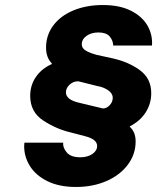

<svg xmlns="http://www.w3.org/2000/svg" viewBox="-20 -733 624 763"><path d="M76 -152 77 -166H231Q229 -147 245 -127.5Q261 -108 299 -108Q328 -108 347 -121Q366 -134 366 -153Q366 -180 317 -192L260 -207Q204 -220 152 -254Q100 -288 100 -352Q100 -394 122.5 -427Q145 -460 185 -478L186 -481Q163 -504 163 -544Q163 -593 191.5 -631.5Q220 -670 271.5 -691.5Q323 -713 389 -713Q456 -713 501 -690Q546 -667 566.5 -630.5Q587 -594 584 -552H430Q429 -573 415.5 -588.5Q402 -604 371 -604Q343 -604 324 -590.5Q305 -577 305 -557Q305 -541 321.5 -531.5Q338 -522 364 -515L428 -501Q491 -487 536 -454Q581 -421 581 -363Q581 -321 559 -286.5Q537 -252 496 -231V-229Q519 -208 519 -171Q519 -120 488 -78.5Q457 -37 403 -13.5Q349 10 282 10Q215 10 168.5 -13Q122 -36 99 -73Q76 -110 76 -152ZM428 -344Q428 -362 409.5 -374.5Q391 -387 367 -391L291 -410Q271 -410 256.5 -396.5Q242 -383 242 -366Q242 -337 293 -325L389 -302Q404 -302 416 -315Q428 -328 428 -344Z"/></svg>

Font: Be Vietnam ExtraBold
Style: Italic
Weight: 800
Italic angle: -9.778°
Designer: Gabriel Lam
Foundry: TypeRant
Version: Version 3.000